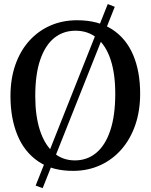

<svg xmlns="http://www.w3.org/2000/svg" viewBox="-20 -854 762 972"><path d="M525.5 -833.5 561 -819.5 196 98.5 160.5 85.5ZM355 11Q247 12.5 175.2 -35.8Q103.5 -84 68.2 -170Q33 -256 33 -367.5Q33 -455.5 58 -526.5Q83 -597.5 128.5 -647.8Q174 -698 235.5 -724.8Q297 -751.5 370 -751.5Q476.5 -751.5 547.5 -705.5Q618.5 -659.5 654 -576Q689.5 -492.5 689.5 -380Q689.5 -292.5 664.8 -221Q640 -149.5 595 -98Q550 -46.5 488.8 -18.2Q427.5 10 355 11ZM359.5 -42Q421 -42 467 -80Q513 -118 538.2 -193.2Q563.5 -268.5 563.5 -380Q563.5 -480.5 540 -551.8Q516.5 -623 471.5 -660.8Q426.5 -698.5 362 -698.5Q300.5 -698.5 255 -662.2Q209.5 -626 184 -552.5Q158.5 -479 158.5 -367.5Q158.5 -267 182.2 -194.2Q206 -121.5 250.8 -81.8Q295.5 -42 359.5 -42Z"/></svg>

Font: Merriweather 20pt Medium
Style: Regular
Weight: 500
Version: Version 2.100